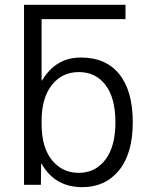

<svg xmlns="http://www.w3.org/2000/svg" viewBox="-20 -770 622 800"><path d="M80.1 0V-750H502.9V-690.4H153.3V-434.6H155.3Q211.9 -530.3 316.9 -530.3Q421.9 -530.3 477.5 -460.4Q533.2 -390.6 533.2 -260.7Q533.2 -130.9 476.1 -60.5Q418.9 9.8 323.2 9.8Q208 9.8 153.3 -87.9H151.4L150.4 0ZM153.3 -252.9Q153.3 -156.2 196.3 -103Q239.3 -49.8 308.1 -49.8Q377 -49.8 418.9 -104.5Q460.9 -159.2 460.9 -260.3Q460.9 -361.3 419.9 -415.5Q378.9 -469.7 308.6 -469.7Q238.3 -469.7 195.8 -415.5Q153.3 -361.3 153.3 -266.6Z"/></svg>

Font: GenEi M Gothic v2 Regular
Style: Regular
Weight: 400
Version: Version 2.0